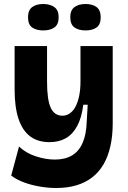

<svg xmlns="http://www.w3.org/2000/svg" viewBox="-20 -758 640 959"><path d="M260 181Q222 181 180 174Q138 167 101 153.5Q64 140 36 119L75 -26Q110 7 159.5 23Q209 39 253 39Q305 39 339.5 18.5Q374 -2 392.5 -44Q411 -86 413 -148L418 -235H396Q388 -170 365.5 -128.5Q343 -87 308.5 -67.5Q274 -48 227 -48Q169 -48 130.5 -77Q92 -106 72.5 -164.5Q53 -223 53 -310V-528H215V-350Q215 -259 233.5 -219.5Q252 -180 292 -180Q312 -180 329 -192Q346 -204 357.5 -226Q369 -248 375.5 -279.5Q382 -311 382 -350V-528H543V-142Q543 -80 531.5 -28.5Q520 23 497.5 62Q475 101 441 127.5Q407 154 362 167.5Q317 181 260 181ZM408 -606Q373 -606 352 -621Q331 -636 331 -672Q331 -707 352 -722.5Q373 -738 408 -738Q442 -738 462.5 -722.5Q483 -707 483 -672Q483 -635 462 -620.5Q441 -606 408 -606ZM196 -606Q162 -606 141 -620.5Q120 -635 120 -672Q120 -707 140.5 -722.5Q161 -738 196 -738Q230 -738 251.5 -722.5Q273 -707 273 -672Q273 -636 252 -621Q231 -606 196 -606Z"/></svg>

Font: Bricolage Grotesque 24pt ExtraBold
Style: Regular
Weight: 800
Designer: Mathieu Triay
Foundry: Atelier Triay
Version: Version 1.001;gftools[0.9.33.dev8+g029e19f]